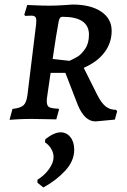

<svg xmlns="http://www.w3.org/2000/svg" viewBox="-20 -523 561 846"><path d="M189 -106Q186 -88 186 -77Q186 -57 196.5 -51Q207 -45 238 -44L240 -40L228 3Q215 3 181 2Q147 1 116 1Q89 1 60 2.5Q31 4 22 5L35 -43Q71 -47 84 -59.5Q97 -72 101 -105L139 -415Q140 -421 140 -431Q140 -444 135 -449Q130 -454 118 -454L91 -453L87 -458L100 -501Q110 -501 138.5 -499.5Q167 -498 195 -498Q224 -498 256 -500Q288 -502 300 -503Q379 -503 425.5 -472Q472 -441 472 -387Q472 -335 441 -293Q410 -251 349 -224L408 -106Q426 -70 445 -54.5Q464 -39 492 -39L496 -32L486 4L401 12Q353 12 323 -60L268 -202H203ZM372 -370Q372 -449 256 -449Q249 -449 245.5 -445.5Q242 -442 239 -431Q226 -360 217 -297L212 -263L286 -255Q306 -264 322 -273.5Q338 -283 355 -307.5Q372 -332 372 -370ZM247 60Q273 60 290 81Q307 102 307 137Q307 186 267.5 229Q228 272 171 303L145 282V269Q176 250 196 222Q216 194 216 169Q216 150 205.5 132.5Q195 115 178 104L180 90Q219 60 247 60Z"/></svg>

Font: Alegreya SC Medium
Style: Italic
Weight: 500
Italic angle: -7°
Designer: Juan Pablo del Peral
Foundry: Huerta Tipografica
Version: Version 2.007; ttfautohint (v1.6)